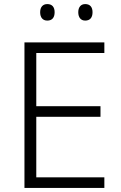

<svg xmlns="http://www.w3.org/2000/svg" viewBox="-20 -922 593 942"><path d="M177 -862C177 -836 190 -821 212 -821C236 -821 248 -836 248 -862C248 -887 236 -902 212 -902C190 -902 177 -887 177 -862ZM364 -862C364 -836 377 -821 398 -821C422 -821 434 -836 434 -862C434 -887 422 -902 398 -902C377 -902 364 -887 364 -862ZM492 0V-52H158V-349H473V-401H158V-662H492V-714H100V0Z"/></svg>

Font: Noto Sans Bengali Light
Style: Regular
Weight: 300
Designer: Jelle Bosma - Monotype Design Team
Foundry: Monotype Imaging Inc.
Version: Version 2.003